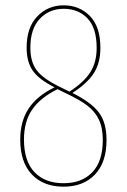

<svg xmlns="http://www.w3.org/2000/svg" viewBox="-20 -692 476 721"><path d="M380 -166Q380 -82 336.5 -36.5Q293 9 219 9Q143 9 99.5 -37Q56 -83 56 -168Q56 -237 88 -285Q120 -333 185 -364Q127 -393 103.5 -426Q80 -459 80 -513Q80 -589 120 -630.5Q160 -672 219 -672Q278 -672 317.5 -632Q357 -592 357 -512Q357 -456 332.5 -417.5Q308 -379 252 -343Q322 -308 351 -270Q380 -232 380 -166ZM204 -366 241 -348Q295 -383 319 -420.5Q343 -458 343 -512Q343 -587 308.5 -623Q274 -659 219 -659Q165 -659 129.5 -621.5Q94 -584 94 -513Q94 -460 117.5 -428.5Q141 -397 204 -366ZM366 -166Q366 -212 351.5 -242.5Q337 -273 308.5 -295Q280 -317 229 -341L196 -357Q131 -325 100.5 -280Q70 -235 70 -168Q70 -87 109.5 -45.5Q149 -4 219 -4Q287 -4 326.5 -45Q366 -86 366 -166Z"/></svg>

Font: Fira Sans Compressed Hair
Style: Regular
Weight: 100
Width: 1
Designer: bBox Type GmbH & Carrois Corporate GbR & Edenspiekermann AG
Foundry: bBox Type GmbH & Carrois Corporate GbR & Edenspiekermann AG
Version: Version 4.301